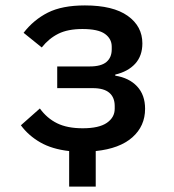

<svg xmlns="http://www.w3.org/2000/svg" viewBox="-20 -548 640 708"><path d="M235 9Q172 2 128.5 -23Q85 -48 57 -86L127 -148Q153 -112 190.5 -93.5Q228 -75 285 -75Q345 -75 374 -95Q403 -115 403 -147V-157Q403 -189 383 -206Q363 -223 322 -223H191V-303H311Q353 -303 372.5 -319.5Q392 -336 392 -366V-376Q392 -405 367 -423Q342 -441 284 -441Q230 -441 195 -423.5Q160 -406 134 -373L67 -427Q104 -475 156.5 -501.5Q209 -528 293 -528Q397 -528 451 -489.5Q505 -451 505 -388Q505 -342 478.5 -313Q452 -284 405 -273V-269Q456 -261 485.5 -229.5Q515 -198 515 -147Q515 -83 468 -41.5Q421 0 333 9V140H235Z"/></svg>

Font: IBM Plaex Mono Medium
Style: Regular
Weight: 500
Designer: Mike Abbink, Paul van der Laan, Pieter van Rosmalen
Foundry: Bold Monday
Version: Version 2.003